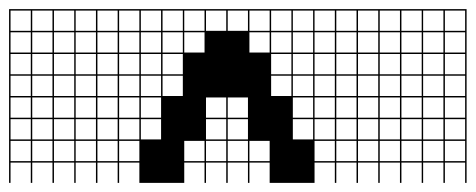

<svg xmlns="http://www.w3.org/2000/svg" viewBox="-331 -474 1043 421"><g transform="rotate(90 190.5 -263.5)"><path d="M381 -333.3H336.5V-288.9H381V-285.7H336.5V-241.3H381V-238.1H336.5V-193.7H381V-190.5H336.5V-146H381V-47.6H336.5V-3.2H381V0H336.5V44.4H381V47.6H336.5V92.1H381V95.2H336.5V139.7H381V142.9H336.5V187.3H381V190.5H336.5V234.9H381V238.1H0V-765.1H381V-761.9H336.5V-717.5H381V-714.3H336.5V-669.8H381V-666.7H336.5V-622.2H381V-619H336.5V-574.6H381V-571.4H336.5V-527H381V-523.8H336.5V-479.4H381V-476.2H336.5V-431.7H381ZM288.9 -717.5H333.3V-761.9H288.9ZM193.7 -717.5H238.1V-761.9H193.7ZM98.4 -717.5H142.9V-761.9H98.4ZM241.3 -717.5H285.7V-761.9H241.3ZM50.8 -717.5H95.2V-761.9H50.8ZM146 -717.5H190.5V-761.9H146ZM3.2 -717.5H47.6V-761.9H3.2ZM288.9 -669.8H333.3V-714.3H288.9ZM193.7 -669.8H238.1V-714.3H193.7ZM98.4 -669.8H142.9V-714.3H98.4ZM241.3 -669.8H285.7V-714.3H241.3ZM50.8 -669.8H95.2V-714.3H50.8ZM146 -669.8H190.5V-714.3H146ZM3.2 -669.8H47.6V-714.3H3.2ZM241.3 -622.2H285.7V-666.7H241.3ZM3.2 -622.2H47.6V-666.7H3.2ZM288.9 -622.2H333.3V-666.7H288.9ZM98.4 -622.2H142.9V-666.7H98.4ZM193.7 -622.2H238.1V-666.7H193.7ZM146 -622.2H190.5V-666.7H146ZM50.8 -622.2H95.2V-666.7H50.8ZM3.2 -574.6H47.6V-619H3.2ZM288.9 -574.6H333.3V-619H288.9ZM98.4 -574.6H142.9V-619H98.4ZM193.7 -574.6H238.1V-619H193.7ZM146 -574.6H190.5V-619H146ZM241.3 -574.6H285.7V-619H241.3ZM50.8 -574.6H95.2V-619H50.8ZM193.7 -527H238.1V-571.4H193.7ZM3.2 -527H47.6V-571.4H3.2ZM288.9 -527H333.3V-571.4H288.9ZM98.4 -527H142.9V-571.4H98.4ZM146 -527H190.5V-571.4H146ZM241.3 -527H285.7V-571.4H241.3ZM50.8 -527H95.2V-571.4H50.8ZM50.8 -479.4H95.2V-523.8H50.8ZM3.2 -479.4H47.6V-523.8H3.2ZM193.7 -479.4H238.1V-523.8H193.7ZM146 -479.4H190.5V-523.8H146ZM241.3 -479.4H285.7V-523.8H241.3ZM98.4 -479.4H142.9V-523.8H98.4ZM288.9 -479.4H333.3V-523.8H288.9ZM50.8 -431.7H95.2V-476.2H50.8ZM193.7 -431.7H238.1V-476.2H193.7ZM3.2 -431.7H47.6V-476.2H3.2ZM146 -431.7H190.5V-476.2H146ZM98.4 -431.7H142.9V-476.2H98.4ZM288.9 -431.7H333.3V-476.2H288.9ZM241.3 -431.7H285.7V-476.2H241.3ZM50.8 -384.1H95.2V-428.6H50.8ZM193.7 -384.1H238.1V-428.6H193.7ZM146 -384.1H190.5V-428.6H146ZM98.4 -384.1H142.9V-428.6H98.4ZM241.3 -384.1H285.7V-428.6H241.3ZM3.2 -384.1H47.6V-428.6H3.2ZM98.4 -336.5H142.9V-381H98.4ZM3.2 -336.5H47.6V-381H3.2ZM146 -336.5H190.5V-381H146ZM50.8 -336.5H95.2V-381H50.8ZM50.8 -288.9H95.2V-333.3H50.8ZM3.2 -288.9H47.6V-333.3H3.2ZM288.9 -288.9H333.3V-333.3H288.9ZM193.7 -241.3H238.1V-285.7H193.7ZM241.3 -241.3H285.7V-285.7H241.3ZM288.9 -241.3H333.3V-285.7H288.9ZM3.2 -241.3H47.6V-285.7H3.2ZM241.3 -193.7H285.7V-238.1H241.3ZM288.9 -193.7H333.3V-238.1H288.9ZM3.2 -193.7H47.6V-238.1H3.2ZM193.7 -193.7H238.1V-238.1H193.7ZM50.8 -146H95.2V-190.5H50.8ZM288.9 -146H333.3V-190.5H288.9ZM3.2 -146H47.6V-190.5H3.2ZM146 -98.4H190.5V-142.9H146ZM98.4 -98.4H142.9V-142.9H98.4ZM50.8 -98.4H95.2V-142.9H50.8ZM3.2 -98.4H47.6V-142.9H3.2ZM98.4 -50.8H142.9V-95.2H98.4ZM241.3 -50.8H285.7V-95.2H241.3ZM50.8 -50.8H95.2V-95.2H50.8ZM3.2 -50.8H47.6V-95.2H3.2ZM193.7 -50.8H238.1V-95.2H193.7ZM146 -50.8H190.5V-95.2H146ZM193.7 -3.2H238.1V-47.6H193.7ZM3.2 -3.2H47.6V-47.6H3.2ZM50.8 -3.2H95.2V-47.6H50.8ZM146 -3.2H190.5V-47.6H146ZM288.9 -3.2H333.3V-47.6H288.9ZM98.4 -3.2H142.9V-47.6H98.4ZM241.3 -3.2H285.7V-47.6H241.3ZM193.7 44.4H238.1V0H193.7ZM3.2 44.4H47.6V0H3.2ZM50.8 44.4H95.2V0H50.8ZM288.9 44.4H333.3V0H288.9ZM98.4 44.4H142.9V0H98.4ZM146 44.4H190.5V0H146ZM241.3 44.4H285.7V0H241.3ZM241.3 92.1H285.7V47.6H241.3ZM146 92.1H190.5V47.6H146ZM98.4 92.1H142.9V47.6H98.4ZM288.9 92.1H333.3V47.6H288.9ZM50.8 92.1H95.2V47.6H50.8ZM193.7 92.1H238.1V47.6H193.7ZM3.2 92.1H47.6V47.6H3.2ZM146 139.7H190.5V95.2H146ZM241.3 139.7H285.7V95.2H241.3ZM98.4 139.7H142.9V95.2H98.4ZM288.9 139.7H333.3V95.2H288.9ZM50.8 139.7H95.2V95.2H50.8ZM193.7 139.7H238.1V95.2H193.7ZM3.2 139.7H47.6V95.2H3.2ZM146 187.3H190.5V142.9H146ZM241.3 187.3H285.7V142.9H241.3ZM98.4 187.3H142.9V142.9H98.4ZM288.9 187.3H333.3V142.9H288.9ZM193.7 187.3H238.1V142.9H193.7ZM50.8 187.3H95.2V142.9H50.8ZM3.2 187.3H47.6V142.9H3.2ZM146 234.9H190.5V190.5H146ZM98.4 234.9H142.9V190.5H98.4ZM288.9 234.9H333.3V190.5H288.9ZM241.3 234.9H285.7V190.5H241.3ZM3.2 234.9H47.6V190.5H3.2ZM193.7 234.9H238.1V190.5H193.7ZM50.8 234.9H95.2V190.5H50.8Z"/></g></svg>

Font: Jacquard 12 Charted
Style: Regular
Weight: 400
Designer: Sarah Cadigan-Fried
Version: Version 1.000